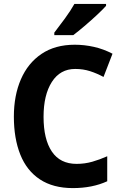

<svg xmlns="http://www.w3.org/2000/svg" viewBox="-20 -953 624 983"><path d="M365 -600Q288 -600 245.5 -533.5Q203 -467 203 -355Q203 -240 245.5 -177Q288 -114 372 -114Q414 -114 452.5 -125Q491 -136 529 -153V-25Q453 10 353 10Q252 10 184.5 -34.5Q117 -79 84 -161.5Q51 -244 51 -356Q51 -464 87 -547Q123 -630 192.5 -677Q262 -724 363 -724Q412 -724 461 -713Q510 -702 556 -678L510 -559Q477 -577 441.5 -588.5Q406 -600 365 -600ZM523 -923Q506 -904 476 -876Q446 -848 413 -820Q380 -792 355 -773H258V-786Q283 -818 312.5 -858.5Q342 -899 361 -933H523Z"/></svg>

Font: Noto Sans Khmer UI SemiCondensed
Style: Bold
Weight: 700
Width: 4
Designer: Danh Hong and the Monotype Design Team
Foundry: Monotype Imaging Inc.
Version: Version 2.002; ttfautohint (v1.8.4.7-5d5b)